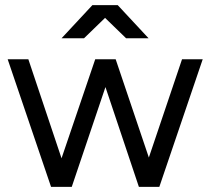

<svg xmlns="http://www.w3.org/2000/svg" viewBox="-20 -732 824 752"><path d="M180 0 10 -500H91L221 -112L353 -500H433L563 -115L693 -500H774L604 0H524L393 -391L261 0ZM474 -582 343 -709V-712H441L562 -582ZM221 -582 342 -712H440V-709L309 -582Z"/></svg>

Font: Figtree
Style: Regular
Weight: 400
Designer: Erik Kennedy
Foundry: Erik Kennedy
Version: Version 2.002